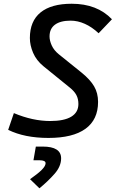

<svg xmlns="http://www.w3.org/2000/svg" viewBox="-20 -723 626 1020"><path d="M237.3 9.8Q110.8 9.8 23.4 -33.2L53.7 -122.1Q153.8 -80.1 246.6 -80.1Q320.3 -80.1 358.4 -103Q396.5 -126 396.5 -170.4Q396.5 -197.8 385.7 -218Q375 -238.3 350.6 -257.8L210.9 -371.1Q173.3 -401.9 156 -442.1Q138.7 -482.4 138.7 -521Q138.7 -610.8 195.6 -657Q252.4 -703.1 360.8 -703.1Q496.1 -703.1 574.7 -620.6L503.9 -546.4Q468.3 -579.6 430.7 -596.4Q393.1 -613.3 355 -613.3Q301.3 -613.3 272.2 -592Q243.2 -570.8 243.2 -529.3Q243.2 -507.3 254.9 -481.4Q266.6 -455.6 292.5 -434.6L412.6 -337.9Q459 -300.3 480 -264.4Q501 -228.5 501 -181.6Q501 -87.4 434.1 -38.8Q367.2 9.8 237.3 9.8ZM189.5 277.3 139.6 229Q182.1 199.2 202.1 179Q222.2 158.7 222.2 144Q222.2 128.4 189.5 128.4H157.7L170.4 55.7H207Q304.7 55.7 304.7 118.2Q304.7 160.6 270 200.2Q235.4 239.7 189.5 277.3Z"/></svg>

Font: Cascadia Code
Style: Italic
Weight: 400
Italic angle: -10°
Designer: Aaron Bell
Foundry: Saja Typeworks
Version: Version 2407.024